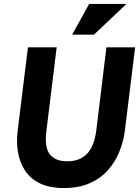

<svg xmlns="http://www.w3.org/2000/svg" viewBox="-20 -939 702 969"><path d="M430 -919H618L454 -764H344ZM69 -278 121 -700H266L214 -277Q204 -195 231.5 -160Q259 -125 320 -125Q381 -125 418 -161.5Q455 -198 466 -281L517 -700H662L610 -278Q603 -224 582 -172.5Q561 -121 524 -79.5Q487 -38 432 -14Q377 10 302 10Q229 10 180.5 -14Q132 -38 105.5 -79.5Q79 -121 70.5 -172.5Q62 -224 69 -278Z"/></svg>

Font: Haskoy ExtraBold
Style: Italic
Weight: 800
Designer: Ertekin Erdin
Foundry: Ertekin Erdin
Version: Version 2.000; ttfautohint (v1.8.4.7-5d5b)